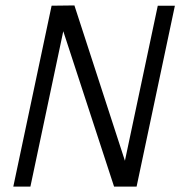

<svg xmlns="http://www.w3.org/2000/svg" viewBox="-20 -687 664 707"><path d="M213 -572 92 0H29L170 -666L254 -667L440 -95L561 -666H624L483 0H400Z"/></svg>

Font: Epunda Sans Light
Style: Italic
Weight: 300
Italic angle: -12.0243°
Designer: Simon Atzbach
Foundry: typofactur
Version: Version 2.204